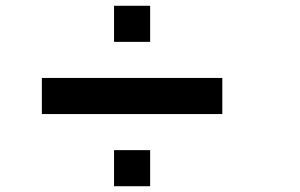

<svg xmlns="http://www.w3.org/2000/svg" viewBox="-20 -770 1040 665"><path d="M375 -750H500V-625H375ZM375 -250H500V-125H375ZM125 -500H750V-375H125Z"/></svg>

Font: Pixel Operator Mono 8
Style: Regular
Weight: 400
Monospace: yes
Designer: Jayvee Enaguas (HarvettFox96)
Foundry: The Grandoplex Project
Version: Version 1.5.0 (October 25, 2015)